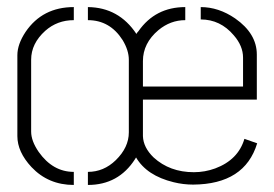

<svg xmlns="http://www.w3.org/2000/svg" viewBox="-20 -524 779 545"><path d="M366.2 -77.1Q396.5 -25.4 472.7 -6.8Q500 0 528.3 0Q674.8 -1 710 -117.2L673.8 -129.9Q656.2 -70.3 590.8 -45.9Q561.5 -35.2 530.3 -35.2Q461.9 -35.2 416 -77.1Q386.7 -105.5 385.7 -137.7V-241.2H709V-369.1Q709 -428.7 647.5 -471.7Q600.6 -503.9 549.8 -503.9V-468.8Q605.5 -468.8 643.6 -423.8Q669.9 -393.6 669.9 -360.4V-278.3H385.7V-350.6Q385.7 -401.4 429.7 -438.5Q463.9 -466.8 505.9 -466.8V-503.9Q420.9 -503.9 373 -435.5Q369.1 -431.6 367.2 -427.7Q317.4 -502.9 229.5 -503.9V-466.8Q292 -466.8 328.1 -410.2Q345.7 -380.9 345.7 -354.5V-148.4Q345.7 -105.5 308.6 -69.3Q274.4 -36.1 229.5 -36.1V1Q316.4 1 363.3 -72.3Q365.2 -75.2 366.2 -77.1ZM29.3 -137.7Q29.3 -92.8 69.3 -49.8Q117.2 1 189.5 1V-36.1Q129.9 -36.1 89.8 -92.8Q68.4 -124 68.4 -150.4V-354.5Q68.4 -400.4 108.4 -436.5Q142.6 -466.8 189.5 -466.8V-503.9Q100.6 -503.9 52.7 -433.6Q29.3 -398.4 29.3 -367.2Z"/></svg>

Font: Post No Bills Jaffna Light
Style: Regular
Weight: 300
Designer: Kosala Senevirathne, Siva Puranthara, Lasantha Premarathna, Tharique Azeez
Foundry: Mooniak
Version: Version 1.220 ; ttfautohint (v1.6)